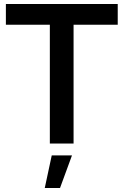

<svg xmlns="http://www.w3.org/2000/svg" viewBox="-20 -720 620 963"><path d="M349 0H230V-596H9.5V-700H570.5V-596H349ZM281 223H204.5L239.5 59.5H341Z"/></svg>

Font: Argentum Novus Medium
Style: Regular
Weight: 500
Designer: Julieta Ulanovsky (font) & Cristiano Sobral (main changes)
Foundry: Julieta Ulanovsky (font) & Cristiano Sobral (main changes)
Version: Version 3.00;November 27, 2020;FontCreator 13.0.0.2655 64-bi